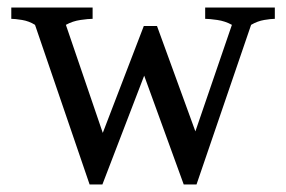

<svg xmlns="http://www.w3.org/2000/svg" viewBox="-20 -476 760 510"><path d="M218 14 73 -410Q57 -420 38.5 -423Q20 -426 10 -426V-456H226V-426Q215 -426 194 -423Q173 -420 155 -410L253 -123L362 -407H397L499 -127L596 -410Q578 -420 557 -423Q536 -426 525 -426V-456H710V-426Q700 -426 682 -423Q664 -420 647 -410L502 14H468L363 -275L252 14Z"/></svg>

Font: Joan
Style: Regular
Weight: 400
Designer: Paolo Biagini
Version: Version 1.001; ttfautohint (v1.8.4.7-5d5b);gftools[0.9.30]